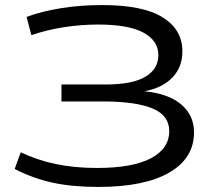

<svg xmlns="http://www.w3.org/2000/svg" viewBox="-20 -730 859 759"><path d="M38 -62 62 -128Q127 -97 200.5 -81.5Q274 -66 364 -66Q503 -66 576 -104Q649 -142 649 -212Q649 -274 582.5 -301.5Q516 -329 385 -329H223V-396H398Q503 -396 554.5 -426.5Q606 -457 606 -512Q606 -569 547 -601Q488 -633 368 -633Q300 -633 232.5 -622.5Q165 -612 104 -591L85 -663Q143 -685 220.5 -697.5Q298 -710 384 -710Q545 -710 623 -661.5Q701 -613 701 -527Q701 -465 662 -424Q623 -383 551 -369Q646 -360 696.5 -317Q747 -274 747 -207Q747 -104 648.5 -47.5Q550 9 369 9Q265 9 187.5 -8Q110 -25 38 -62Z"/></svg>

Font: Georama Extended
Style: Regular
Weight: 400
Width: 7
Designer: Jean-Baptiste Levee
Foundry: Production Type
Version: Version 1.000